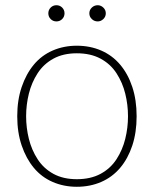

<svg xmlns="http://www.w3.org/2000/svg" viewBox="-20 -705 587 735"><path d="M274 10Q224 10 181.5 -8.5Q139 -27 109.5 -62.5Q80 -98 63 -148Q46 -198 46 -260Q46 -322 63 -372Q80 -422 109.5 -457.5Q139 -493 181.5 -511.5Q224 -530 274 -530Q325 -530 367.5 -511.5Q410 -493 440 -457.5Q470 -422 486.5 -372Q503 -322 503 -260Q503 -198 486.5 -148Q470 -98 440 -62.5Q410 -27 367.5 -8.5Q325 10 274 10ZM274 -19Q327 -19 365 -39.5Q403 -60 426 -95.5Q449 -131 459.5 -173.5Q470 -216 470 -260Q470 -304 459.5 -346.5Q449 -389 426 -424.5Q403 -460 365 -480.5Q327 -501 274 -501Q222 -501 184.5 -480.5Q147 -460 124 -424.5Q101 -389 90.5 -346.5Q80 -304 80 -260Q80 -216 90.5 -173.5Q101 -131 124 -95.5Q147 -60 184.5 -39.5Q222 -19 274 -19ZM196 -623Q183 -623 174 -632Q165 -641 165 -654Q165 -667 174 -676Q183 -685 196 -685Q209 -685 218 -676Q227 -667 227 -654Q227 -641 218 -632Q209 -623 196 -623ZM354 -623Q341 -623 331.5 -632Q322 -641 322 -654Q322 -667 331.5 -676Q341 -685 354 -685Q366 -685 375.5 -676Q385 -667 385 -654Q385 -641 375.5 -632Q366 -623 354 -623Z"/></svg>

Font: Murecho Thin ExtraLight
Style: Regular
Weight: 250
Version: Version 1.010